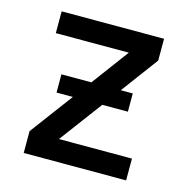

<svg xmlns="http://www.w3.org/2000/svg" viewBox="-83 -600 667 681"><g transform="rotate(15 250.0 -260.0)"><path d="M62 0V-80L179 -237H119V-304H229L330 -440H62V-520H438V-440L337 -304H381V-237H287L170 -80H438V0Z"/></g></svg>

Font: Iosevka SS18 Medium
Style: Regular
Weight: 500
Monospace: yes
Designer: Belleve Invis
Foundry: Belleve Invis
Version: Version 25.1.1; ttfautohint (v1.8.4)